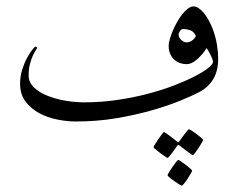

<svg xmlns="http://www.w3.org/2000/svg" viewBox="-20 -378 746 602"><path d="M664.1 -194.8Q664.1 -155.3 648.4 -129.6Q632.8 -104 604 -88.9Q580.6 -76.7 541.3 -60.8Q502 -44.9 451.4 -30.8Q400.9 -16.6 341.6 -6.8Q282.2 2.9 217.8 2.9Q190.4 2.9 159.7 -3.2Q128.9 -9.3 103 -23.2Q77.1 -37.1 60.1 -59.6Q43 -82 43 -115.2Q43 -139.2 49.8 -160.4Q56.6 -181.6 65.4 -197.5Q74.2 -213.4 81.8 -222.7Q89.4 -231.9 90.8 -231.9Q92.3 -231.9 94.2 -230.7Q96.2 -229.5 96.2 -228Q96.2 -226.1 92 -220.2Q87.9 -214.4 83 -203.6Q78.1 -192.9 74 -177.5Q69.8 -162.1 69.8 -141.1Q69.8 -126 78.1 -114Q86.4 -102.1 100.1 -92.8Q113.8 -83.5 131.6 -76.7Q149.4 -69.8 168.9 -65.4Q188.5 -61 207.8 -59.1Q227.1 -57.1 244.1 -57.1Q296.4 -57.1 346.7 -64.5Q397 -71.8 441.9 -83.5Q486.8 -95.2 524.4 -109.6Q562 -124 589.6 -138.2Q617.2 -152.3 632.6 -164.6Q647.9 -176.8 647.9 -184.1Q647.9 -187.5 645.3 -194.1Q642.6 -200.7 639.4 -207.3Q636.2 -213.9 632.8 -219.5Q629.4 -225.1 627.9 -227.1Q614.3 -206.1 597.4 -191.4Q580.6 -176.8 564.9 -176.8Q555.7 -176.8 545.7 -179.9Q535.6 -183.1 527.6 -189.9Q519.5 -196.8 514.2 -208Q508.8 -219.2 508.8 -234.9Q508.8 -242.7 512.2 -254.6Q515.6 -266.6 521.2 -280.3Q526.9 -293.9 534.7 -307.9Q542.5 -321.8 551 -332.8Q559.6 -343.8 568.8 -350.8Q578.1 -357.9 586.9 -357.9Q594.7 -357.9 603 -352.3Q611.3 -346.7 619.4 -336.9Q627.4 -327.1 634.5 -314.2Q641.6 -301.3 647 -287.1Q656.2 -262.7 660.2 -238Q664.1 -213.4 664.1 -194.8ZM594.2 -265.1Q587.9 -279.3 576.4 -283.2Q564.9 -287.1 555.2 -287.1Q548.3 -287.1 544.2 -280.8Q540 -274.4 540 -269Q540 -264.6 542.2 -260.5Q544.4 -256.3 548.1 -252.9Q551.8 -249.5 556.2 -247.3Q560.5 -245.1 564.9 -245.1Q574.2 -245.1 582.5 -251.2Q590.8 -257.3 594.2 -265.1ZM616.7 60.5Q616.7 62.5 612.3 70.1Q607.9 77.6 602.3 86.2Q596.7 94.7 591.6 101.6Q586.4 108.4 584.5 108.4Q583.5 108.4 576.9 103.8Q570.3 99.1 562.5 93.3Q553.7 86.9 542.5 78.1Q540.5 76.2 539.1 76.2Q537.6 76.2 535.6 79.1Q527.8 89.8 522 98.1Q516.6 105.5 511.7 111.3Q506.8 117.2 505.4 117.2Q504.4 117.2 497.3 112.5Q490.2 107.9 482.2 101.8Q474.1 95.7 467.8 90.3Q461.4 85 461.4 83.5Q461.4 82 466.1 74.2Q470.7 66.4 476.6 58.1Q482.4 49.8 487.5 43Q492.7 36.1 493.7 36.1Q496.1 36.1 502.4 40.8Q508.8 45.4 516.1 50.8L534.7 65.4Q538.1 67.9 538.6 67.9Q539.6 67.9 542.5 64.5L556.2 45.9Q561.5 39.1 566.2 33.2Q570.8 27.3 572.8 27.3Q574.7 27.3 581.8 32Q588.9 36.6 596.7 42.5Q604.5 48.3 610.6 53.7Q616.7 59.1 616.7 60.5ZM582.5 157.2Q582.5 158.7 578.1 166.3Q573.7 173.8 568.4 182.1Q563 190.4 557.4 197.3Q551.8 204.1 549.8 204.1Q548.3 204.1 541.3 199.7Q534.2 195.3 526.1 189.7Q518.1 184.1 511.7 178.7Q505.4 173.3 505.4 171.4Q505.4 169.4 510 161.9Q514.6 154.3 520.5 145.8Q526.4 137.2 531.7 130.4Q537.1 123.5 538.6 123.5Q540.5 123.5 547.6 128.2Q554.7 132.8 562.5 138.9Q570.3 145 576.4 150.4Q582.5 155.8 582.5 157.2Z"/></svg>

Font: Scheherazade
Style: Regular
Weight: 400
Designer: SIL International
Foundry: SIL International
Version: Version 2.100 (build 932/914)